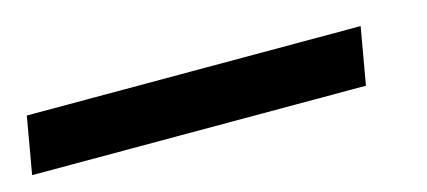

<svg xmlns="http://www.w3.org/2000/svg" viewBox="-96 -61 623 280"><g transform="rotate(-15 215.5 79.0)"><path d="M-70 122 -55 36H449L434 122Z"/></g></svg>

Font: Cabin VF Beta
Style: Italic
Weight: 400
Italic angle: -7°
Designer: Pablo Impallari
Foundry: Pablo Impallari. http://www.impallari.com Igino Marini. http://www.ikern.com
Version: Version 2.300